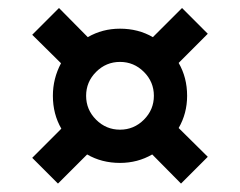

<svg xmlns="http://www.w3.org/2000/svg" viewBox="-20 -573 590 472"><path d="M122.5 -121.7 59.2 -185 130.8 -256.7Q110 -292.5 110 -337.5Q110 -380 130 -417.5L59.2 -487.5L125 -553.3L195.8 -481.7Q231.7 -502.5 275 -502.5Q320 -502.5 355.8 -481.7L427.5 -553.3L490.8 -490L419.2 -418.3Q440 -382.5 440 -337.5Q440 -294.2 419.2 -258.3L490.8 -187.5L425 -121.7L354.2 -193.3Q318.3 -172.5 275 -172.5Q230 -172.5 194.2 -193.3ZM275 -254.2Q309.2 -254.2 333.8 -278.8Q358.3 -303.3 358.3 -337.5Q358.3 -371.7 333.8 -396.2Q309.2 -420.8 275 -420.8Q240.8 -420.8 216.2 -396.2Q191.7 -371.7 191.7 -337.5Q191.7 -303.3 216.2 -278.8Q240.8 -254.2 275 -254.2Z"/></svg>

Font: Funnel Sans Medium
Style: Regular
Weight: 500
Version: Version 1.000; Beta; Release 5; Build 24; ttfautohint (v1.8.